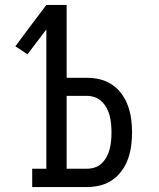

<svg xmlns="http://www.w3.org/2000/svg" viewBox="-20 -755 640 775"><path d="M110 0V-74H167V-636L91 -536L42 -568L94 -638L167 -735H249V-441H331Q358 -441 384.5 -434.5Q411 -428 433.5 -412.5Q456 -397 472 -374.5Q488 -352 497 -326.5Q506 -301 509.5 -274.5Q513 -248 513 -221Q513 -193 509.5 -166.5Q506 -140 497 -114.5Q488 -89 472 -66.5Q456 -44 433.5 -28.5Q411 -13 384.5 -6.5Q358 0 331 0ZM249 -74H331Q348 -74 364 -79.5Q380 -85 391.5 -96.5Q403 -108 411 -123Q419 -138 423 -154.5Q427 -171 428.5 -187.5Q430 -204 430 -221Q430 -237 428.5 -253.5Q427 -270 423 -286.5Q419 -303 411 -318Q403 -333 391.5 -344.5Q380 -356 364 -362Q348 -368 331 -368H249Z"/></svg>

Font: Iosevka Etoile
Style: Regular
Weight: 400
Designer: Belleve Invis
Foundry: Belleve Invis
Version: Version 33.2.4